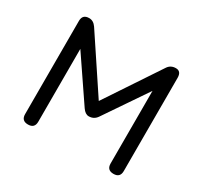

<svg xmlns="http://www.w3.org/2000/svg" viewBox="-141 -869 1119 1060"><g transform="rotate(30 418.5 -339.0)"><path d="M146 0C174 0 188 -14 188 -42C188 -42 188 -536 188 -536C188 -536 163 -543 163 -543C163 -543 373 -234 373 -234C373 -234 373 -234 373 -234C385.5 -216 399 -207 414 -207C414 -207 414 -207 414 -207C435.5 -207 452.5 -216 465 -234C465 -234 675 -543 675 -543C675 -543 649 -552 649 -552C649 -552 649 -42 649 -42C649 -42 649 -42 649 -42C649 -14 663 0 691 0C691 0 691 0 691 0C719 0 733 -14 733 -42C733 -42 733 -636 733 -636C733 -636 733 -636 733 -636C733 -664 721.5 -678 699 -678C699 -678 699 -678 699 -678C676.5 -678 659.5 -669 648 -651C648 -651 410 -293 410 -293C410 -293 428 -296 428 -296C428 -296 192 -651 192 -651C192 -651 192 -651 192 -651C179.5 -669 164.5 -678 146 -678C146 -678 146 -678 146 -678C118 -678 104 -664 104 -636C104 -636 104 -42 104 -42C104 -42 104 -42 104 -42C104 -14 118 0 146 0C146 0 146 0 146 0Z"/></g></svg>

Font: Jura-Fortis-Bold
Style: Bold
Weight: 500
Designer: Daniel Johnson, Alexei Vanyashin, Mirko Velimirovic
Foundry: Daniel Johnson
Version: ""